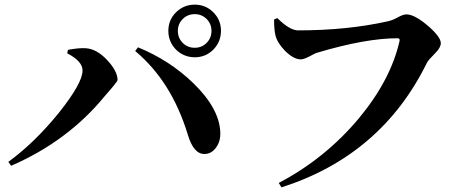

<svg xmlns="http://www.w3.org/2000/svg" viewBox="-20 -776 2040 828"><path d="M739 -562Q706 -596 706 -643Q706 -690 739 -723Q773 -756 820 -756Q867 -756 900 -723Q933 -690 933 -643Q933 -596 900 -562Q867 -529 820 -529Q773 -529 739 -562ZM768 -694Q747 -673 747 -643Q747 -612 768 -591Q789 -570 820 -570Q850 -570 871 -591Q892 -612 892 -643Q892 -673 871 -694Q850 -715 820 -715Q789 -715 768 -694ZM270 -546 273 -561Q320 -570 350 -568Q398 -565 444 -515Q487 -468 487 -431Q487 -424 433 -363Q274 -168 28 -61L16 -78Q130 -161 235 -291Q336 -418 336 -472Q336 -512 270 -546ZM912 -140Q892 -112 862 -112Q815 -111 790 -195Q720 -425 563 -556L575 -572Q712 -516 814 -417Q926 -308 930 -206Q932 -168 912 -140Z M1176 -698Q1229 -645 1266 -645Q1477 -645 1652 -684Q1672 -688 1697 -702Q1719 -714 1733 -714Q1767 -714 1824 -666Q1881 -617 1881 -590Q1881 -571 1857 -547Q1827 -517 1821 -505Q1625 -106 1194 32L1182 13Q1382 -92 1527 -265Q1665 -431 1703 -599Q1706 -611 1694 -611Q1557 -611 1349 -549Q1340 -547 1313 -532Q1290 -520 1277 -520Q1246 -520 1209 -557Q1176 -591 1168 -623Q1162 -647 1162 -692Z"/></svg>

Font: Source Han Serif JP
Style: Bold
Weight: 700
Designer: Ryoko NISHIZUKA  (kana & ideographs); Frank Grießhammer (Latin, Greek & Cyrillic); Wenlong ZHANG  (bopomofo); Sandoll Co
Foundry: Adobe Systems Incorporated
Version: Version 1.000;PS 1;hotconv 16.6.53;makeotf.lib2.5.65590